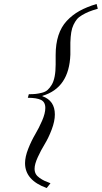

<svg xmlns="http://www.w3.org/2000/svg" viewBox="-20 -750 512 966"><path d="M106 71Q106 39 122 -1.5Q138 -42 157 -74Q176 -106 192 -143Q208 -180 208 -207Q208 -237 186 -247.5Q164 -258 120 -258L125 -276Q146 -276 160 -277.5Q174 -279 191.5 -283.5Q209 -288 220 -298Q231 -308 240.5 -324Q250 -340 255 -365.5Q260 -391 260 -425V-473Q260 -529 274 -572Q288 -615 316 -645Q344 -675 380 -695Q416 -715 466 -730L472 -706Q444 -698 427 -691Q410 -684 393 -674Q376 -664 367 -653Q358 -642 350 -625.5Q342 -609 338.5 -587.5Q335 -566 334 -536V-475Q328 -308 194 -268L193 -266Q256 -244 256 -174Q256 -140 240 -98Q224 -56 205 -25Q186 6 170 41Q154 76 154 99Q154 114 160 125Q166 136 179 145Q192 154 203.5 159.5Q215 165 234 172L215 196Q106 157 106 71Z"/></svg>

Font: Old Standard TT
Style: Italic
Weight: 400
Italic angle: -15.2°
Designer: Alexey Kryukov <alexios@thessalonica.org.ru>
Version: Version 2.2